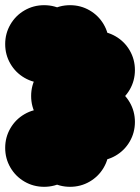

<svg xmlns="http://www.w3.org/2000/svg" viewBox="-70 -620 540 740"><path d="M150 -150Q150 -191 170 -225.5Q190 -260 224.5 -280Q259 -300 300 -300Q341 -300 375.5 -280Q410 -260 430 -225.5Q450 -191 450 -150Q450 -109 430 -74.5Q410 -40 375.5 -20Q341 0 300 0Q259 0 224.5 -20Q190 -40 170 -74.5Q150 -109 150 -150ZM50 -50Q50 -91 70 -125.5Q90 -160 124.5 -180Q159 -200 200 -200Q241 -200 275.5 -180Q310 -160 330 -125.5Q350 -91 350 -50Q350 -9 330 25.5Q310 60 275.5 80Q241 100 200 100Q159 100 124.5 80Q90 60 70 25.5Q50 -9 50 -50ZM-50 -50Q-50 -91 -30 -125.5Q-10 -160 24.5 -180Q59 -200 100 -200Q141 -200 175.5 -180Q210 -160 230 -125.5Q250 -91 250 -50Q250 -9 230 25.5Q210 60 175.5 80Q141 100 100 100Q59 100 24.5 80Q-10 60 -30 25.5Q-50 -9 -50 -50ZM-50 -450Q-50 -491 -30 -525.5Q-10 -560 24.5 -580Q59 -600 100 -600Q141 -600 175.5 -580Q210 -560 230 -525.5Q250 -491 250 -450Q250 -409 230 -374.5Q210 -340 175.5 -320Q141 -300 100 -300Q59 -300 24.5 -320Q-10 -340 -30 -374.5Q-50 -409 -50 -450ZM150 -350Q150 -391 170 -425.5Q190 -460 224.5 -480Q259 -500 300 -500Q341 -500 375.5 -480Q410 -460 430 -425.5Q450 -391 450 -350Q450 -309 430 -274.5Q410 -240 375.5 -220Q341 -200 300 -200Q259 -200 224.5 -220Q190 -240 170 -274.5Q150 -309 150 -350ZM50 -450Q50 -491 70 -525.5Q90 -560 124.5 -580Q159 -600 200 -600Q241 -600 275.5 -580Q310 -560 330 -525.5Q350 -491 350 -450Q350 -409 330 -374.5Q310 -340 275.5 -320Q241 -300 200 -300Q159 -300 124.5 -320Q90 -340 70 -374.5Q50 -409 50 -450ZM50 -250Q50 -291 70 -325.5Q90 -360 124.5 -380Q159 -400 200 -400Q241 -400 275.5 -380Q310 -360 330 -325.5Q350 -291 350 -250Q350 -209 330 -174.5Q310 -140 275.5 -120Q241 -100 200 -100Q159 -100 124.5 -120Q90 -140 70 -174.5Q50 -209 50 -250Z"/></svg>

Font: TINY 5x3
Style: Regular
Weight: 400
Designer: Jack Halten Fahnestock
Foundry: Velvetyne Type Foundry
Version: Version 1.002